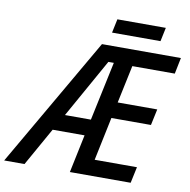

<svg xmlns="http://www.w3.org/2000/svg" viewBox="-152 -951 1031 1042"><g transform="rotate(10 363.0 -430.5)"><path d="M-61 0 352 -714H787L769 -625H535L491 -417H709L690 -328H472L422 -89H655L636 0H301L345 -210H169L51 0ZM221 -300H364L433 -625H403ZM395 -785 411 -861H678L662 -785Z"/></g></svg>

Font: Noto Sans SemiCondensed Medium
Style: Italic
Weight: 500
Width: 4
Italic angle: -12°
Designer: Monotype Design Team
Foundry: Monotype Imaging Inc.
Version: Version 2.013; ttfautohint (v1.8.4.7-5d5b)